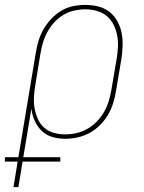

<svg xmlns="http://www.w3.org/2000/svg" viewBox="-68 -558 588 783"><path d="M-13 205 4 101H-48V83H7L78 -343Q82 -368 89.5 -392.5Q97 -417 110 -439.5Q123 -462 141.5 -481.5Q160 -501 182.5 -514.5Q205 -528 230.5 -533Q256 -538 281 -538Q307 -538 333 -531.5Q359 -525 378.5 -509.5Q398 -494 410.5 -471.5Q423 -449 428 -423.5Q433 -398 432 -371Q431 -344 427 -317L405 -187Q401 -162 393.5 -137.5Q386 -113 372.5 -90Q359 -67 339.5 -47.5Q320 -28 296.5 -15.5Q273 -3 248 2.5Q223 8 198 8Q170 8 145 0.5Q120 -7 102 -24.5Q84 -42 73.5 -65.5Q63 -89 60 -115L27 83H178V101H24L7 205ZM197 -10Q220 -10 243 -15Q266 -20 287.5 -32Q309 -44 326.5 -62Q344 -80 356 -101Q368 -122 375 -144.5Q382 -167 386 -190L408 -320Q412 -344 413 -368Q414 -392 409.5 -415Q405 -438 394.5 -458.5Q384 -479 367 -493Q350 -507 327 -513.5Q304 -520 280 -520Q258 -520 235 -515Q212 -510 191 -497.5Q170 -485 153.5 -467Q137 -449 125.5 -428Q114 -407 107.5 -385Q101 -363 97 -340L76 -211Q72 -188 70.5 -164Q69 -140 73 -117Q77 -94 86 -73.5Q95 -53 111.5 -38Q128 -23 150.5 -16.5Q173 -10 197 -10Z"/></svg>

Font: Iosevka Slab Thin
Style: Italic
Weight: 100
Italic angle: -9°
Monospace: yes
Designer: Belleve Invis
Foundry: Belleve Invis
Version: Version 11.1.1; ttfautohint (v1.8.3)